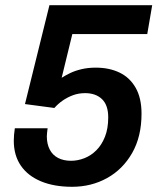

<svg xmlns="http://www.w3.org/2000/svg" viewBox="-20 -706 615 738"><path d="M257 12Q188 12 137.5 -9Q87 -30 60 -69.5Q33 -109 33 -165Q33 -176 34 -188Q35 -200 37 -213H163Q162 -204 161 -196.5Q160 -189 160 -182Q160 -153 171 -131.5Q182 -110 203 -99Q224 -88 253 -88Q279 -88 304.5 -98Q330 -108 350.5 -128.5Q371 -149 383.5 -180.5Q396 -212 396 -255Q396 -302 372 -325Q348 -348 307 -348Q282 -348 260.5 -340Q239 -332 221 -319.5Q203 -307 189 -291L76 -306L170 -686H565L546 -575H258L217 -407Q231 -416 249.5 -425Q268 -434 293 -440Q318 -446 348 -446Q400 -446 439.5 -427Q479 -408 501.5 -368.5Q524 -329 524 -269Q524 -181 488 -118Q452 -55 391.5 -21.5Q331 12 257 12Z"/></svg>

Font: Archivo SemiBold SemiBold
Style: Italic
Weight: 600
Italic angle: -10°
Version: Version 2.001